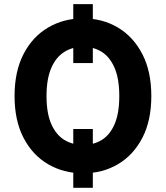

<svg xmlns="http://www.w3.org/2000/svg" viewBox="-20 -826 800 926"><path d="M427.7 -203.7V79.9H333.4V-203.7ZM427.7 -806.1V-521.9H333.4V-806.1ZM709.8 -362.7Q709.8 -243.8 666.3 -160.7Q622.8 -77.5 548.6 -33.9Q474.4 9.8 380.9 9.8Q286.9 9.8 212 -34Q137 -77.8 93.6 -161.1Q50.2 -244.4 50.2 -362.7Q50.2 -481.7 93.6 -565.4Q137 -649.1 212 -693.2Q286.9 -737.3 380.9 -737.3Q474.4 -737.3 548.6 -693.2Q622.8 -649.1 666.3 -565.4Q709.8 -481.7 709.8 -362.7ZM555.3 -362.7Q555.2 -446.3 532.6 -498.6Q510.1 -551 470.8 -575.7Q431.5 -600.5 380.9 -600.2Q330.2 -600.5 290.2 -575.6Q250.2 -550.7 227.3 -498.2Q204.5 -445.7 204.3 -362.7Q204.5 -279 227.6 -227.1Q250.8 -175.2 290.6 -151.1Q330.5 -127.1 380.9 -126.8Q431.5 -127.1 470.8 -151.1Q510.1 -175.2 532.6 -227.1Q555.2 -279 555.3 -362.7Z"/></svg>

Font: Inter V
Style: 
Weight: 400
Designer: Rasmus Andersson
Foundry: rsms
Version: Version 4.000;git-a3f224843